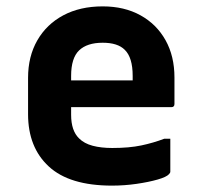

<svg xmlns="http://www.w3.org/2000/svg" viewBox="-20 -570 640 602"><path d="M302 -550Q370 -550 420.5 -522Q471 -494 499 -444Q527 -394 527 -327V-244Q527 -234 517 -234H203V-210Q203 -160 228 -136Q244 -120 270.5 -113Q297 -106 332 -106Q385 -106 423 -114Q461 -122 495 -135H514V-32Q514 -28 510 -24Q502 -15 474 -7Q446 1 408 6.5Q370 12 331 12Q198 12 133 -48Q68 -108 68 -212V-326Q68 -393 97 -443.5Q126 -494 178.5 -522Q231 -550 302 -550ZM302 -436Q253 -436 228 -412Q203 -388 203 -332V-318H396V-332Q396 -390 371 -414Q349 -436 302 -436Z"/></svg>

Font: Recursive Mn Lnr St
Style: Bold
Weight: 700
Monospace: yes
Version: Version 1.079;hotconv 1.0.112;makeotfexe 2.5.65598; ttfautoh